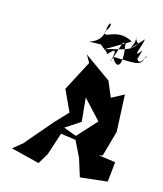

<svg xmlns="http://www.w3.org/2000/svg" viewBox="-164 -1061 969 1138"><g transform="rotate(20 320.5 -492.5)"><path d="M431 -142 475 -35 639 -68 641 -191 538 -196 558 -203 588 -363 558 -588 486 -541 438 -632 265 -734 295 -691 215 -499 286 -375 219 -290 91 -111 141 -159 38 -59 216 -31 249 -99 282 -240 375 -235ZM264 -262 373 -348 346 -492 465 -384 369 -258 241 -293ZM493 -852C534 -948 473 -945 528 -898C507 -838 429 -831 353 -799L489 -897C375 -947 321 -843 320 -901C359 -949 322 -988 323 -907C325 -796 163 -803 322 -818L374 -784C368 -743 439 -896 409 -731C454 -914 431 -863 464 -874L459 -867C494 -738 460 -705 416 -774C549 -784 589 -774 596 -836C618 -891 584 -762 555 -812L567 -869C515 -791 558 -892 558 -936Z"/></g></svg>

Font: Asimov Silicon
Style: Regular
Weight: 400
Designer: Google
Version: Version 2.000980; 2014